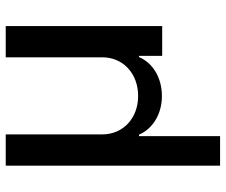

<svg xmlns="http://www.w3.org/2000/svg" viewBox="-79 -507 788 670"><g transform="rotate(-90 315.0 -172.0)"><path d="M72 202H175V-81H180C201 -32 253 -1 315 -1C378 -1 430 -32 451 -81H455V0H559V-546H450V-209C450 -137 394 -84 315 -84C237 -84 181 -137 181 -209V-546H72Z"/></g></svg>

Font: Wafeq Medium
Style: Regular
Weight: 500
Designer: Rasmus Andersson & Azza Alameddine
Foundry: Google & TypeTogether
Version: Version 3.000;January 28, 2025;FontCreator 15.0.0.3014 64-bi